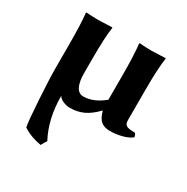

<svg xmlns="http://www.w3.org/2000/svg" viewBox="-155 -564 907 933"><g transform="rotate(30 299.0 -97.5)"><path d="M204.1 -248C204.1 -333.3 207 -393.7 212.9 -429.2L211.9 -432.1L134.8 -429.2C112 -429.2 89.4 -430.2 66.9 -432.1L64.9 -429.2C69.5 -391.8 71.8 -331.7 71.8 -249V-129.9C71.8 -86.9 74.2 -26.4 79.1 51.5C84 129.5 88.5 178.4 92.8 198.2C122.7 217.8 157.1 230.6 195.8 236.8C203.9 221.2 210.3 210.6 214.8 205.1C180.3 140.3 163.1 65.3 163.1 -20C168.9 -10.6 178.2 -3.3 190.9 2C203.6 7.2 216 9.8 228 9.8C255.7 9.8 281 4.4 304 -6.3C326.9 -17.1 349.6 -34.3 372.1 -58.1H374C380.9 -33 390.3 -15.5 402.3 -5.4C414.4 4.7 431.3 9.8 453.1 9.8C474.6 9.8 496.3 7 518.1 1.5C539.9 -4.1 557.8 -12.2 571.8 -22.9C570.8 -32.4 567.5 -39.4 562 -43.9C539.9 -43.9 524.5 -46.1 515.9 -50.3C507.2 -54.5 502.9 -64.5 502.9 -80.1V-249C502.9 -331.7 506 -391.8 512.2 -429.2L511.2 -432.1L434.1 -429.2C411.3 -429.2 388.7 -430.2 366.2 -432.1L363.8 -429.2C368.7 -389.2 371.1 -329.4 371.1 -250V-118.2C333 -86.6 294.9 -70.8 256.8 -70.8C239.6 -70.8 226.5 -79.5 217.5 -96.9C208.6 -114.3 204.1 -139 204.1 -170.9Z"/></g></svg>

Font: Linux Biolinum G
Style: Bold
Weight: 700
Designer: Philipp H. Poll
Foundry: Philipp H. Poll
Version: Version 1.1.0